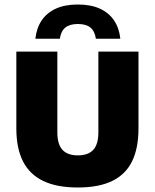

<svg xmlns="http://www.w3.org/2000/svg" viewBox="-20 -824 687 852"><path d="M325.5 8Q232 8 171.8 -21Q111.5 -50 82 -108Q52.5 -166 52.5 -254V-595H234.5V-236.5Q234.5 -183.5 257.2 -159Q280 -134.5 325.5 -134.5Q371 -134.5 393.8 -159Q416.5 -183.5 416.5 -236.5V-595H594.5V-254Q594.5 -166 566 -108Q537.5 -50 478 -21Q418.5 8 325.5 8ZM137 -652Q142 -699.5 165 -733.5Q188 -767.5 228.2 -785.8Q268.5 -804 325.5 -804Q382.5 -804 422.8 -785.8Q463 -767.5 486 -733.5Q509 -699.5 514 -652H405.5Q400.5 -686 381.2 -701.8Q362 -717.5 325.5 -717.5Q289.5 -717.5 270 -701.8Q250.5 -686 245.5 -652Z"/></svg>

Font: Encode Sans SC SemiCondensed ExtraBold
Style: Regular
Weight: 800
Width: 4
Designer: Multiple Designers
Foundry: Impallari Type
Version: Version 3.002